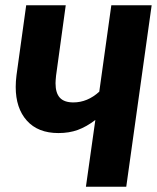

<svg xmlns="http://www.w3.org/2000/svg" viewBox="-20 -713 599 733"><path d="M559 -693 462 0H308L344 -255Q310 -229 277 -217Q244 -205 203 -205Q125 -205 82.5 -252.5Q40 -300 40 -381Q40 -402 43 -426L80 -693H231L194 -424Q192 -404 192 -395Q192 -358 208.5 -340Q225 -322 260 -322Q314 -322 359 -363L405 -693Z"/></svg>

Font: Fira Sans Condensed
Style: Bold Italic
Weight: 700
Width: 3
Italic angle: -8°
Designer: Carrois Corporate & Edenspiekermann AG
Foundry: Carrois Corporate GbR & Edenspiekermann AG
Version: Version 4.203